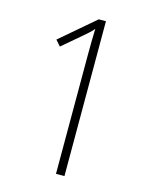

<svg xmlns="http://www.w3.org/2000/svg" viewBox="-109 -784 667 855"><g transform="rotate(15 224.0 -357.0)"><path d="M272 0H233V-549Q233 -584 233.5 -611.5Q234 -639 235 -669Q225 -657 214.5 -647.5Q204 -638 190 -626L103 -552L80 -578L239 -714H272Z"/></g></svg>

Font: Noto Sans Arabic Cond ExtLt
Style: Regular
Weight: 200
Width: 3
Designer: Monotype Design Team, Nadine Chahine, Nizar Qandah and Khaled Hosny
Foundry: Monotype Imaging Inc.
Version: Version 2.012; ttfautohint (v1.8.4.7-5d5b)